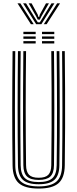

<svg xmlns="http://www.w3.org/2000/svg" viewBox="-20 -1100 454 1127"><path d="M207.2 6.8Q126 6.8 90.4 -24.8Q54.8 -56.5 53.8 -129.2Q52.8 -211.4 52.2 -294.6Q51.7 -377.9 51.8 -461.9Q51.9 -545.9 52.4 -630.5Q52.9 -715.1 53.8 -800H69.6Q68.8 -719.9 68.2 -637Q67.6 -554.2 67.6 -469.6Q67.6 -385.1 68.1 -299.9Q68.6 -214.6 69.6 -129.5Q70.4 -62.6 102.9 -34.2Q135.3 -5.8 207.2 -5.8Q278.7 -5.8 311.2 -34.1Q343.6 -62.4 344.4 -129.5Q345.6 -212.3 346 -295.7Q346.4 -379.2 346.4 -463.1Q346.4 -547 345.8 -631.4Q345.2 -715.8 344.4 -800H360.2Q361.5 -687.6 362 -576.2Q362.5 -464.9 362.1 -353.4Q361.7 -241.9 360.2 -129.2Q359.2 -56.5 323.6 -24.8Q288.1 6.8 207.2 6.8ZM207.2 -18.5Q142.8 -18.5 114.5 -44.4Q86.3 -70.2 85.4 -129.7Q84.4 -213.3 83.9 -296.8Q83.4 -380.3 83.4 -464Q83.4 -547.7 84 -631.6Q84.7 -715.6 85.4 -800H101.3Q100.5 -719.2 99.9 -636Q99.2 -552.9 99.2 -468.5Q99.2 -384.1 99.8 -299.3Q100.3 -214.5 101.3 -129.8Q102.1 -76.6 126.8 -53.9Q151.4 -31.3 207.2 -31.3Q262.6 -31.3 287.3 -53.9Q311.9 -76.6 312.7 -129.8Q313.9 -212.6 314.3 -296Q314.7 -379.5 314.7 -463.4Q314.7 -547.3 314.1 -631.4Q313.5 -715.6 312.7 -800H328.5Q329.4 -715.6 330 -632Q330.6 -548.5 330.6 -465Q330.6 -381.6 330.2 -297.9Q329.8 -214.2 328.5 -129.7Q327.8 -70.2 299.5 -44.4Q271.3 -18.5 207.2 -18.5ZM207.2 -43.9Q159.9 -43.9 138.8 -63.9Q117.7 -83.8 117.1 -130.1Q115.6 -241.7 115.2 -353Q114.8 -464.2 115.4 -575.9Q116 -687.5 117.1 -800H133Q132.2 -719.7 131.5 -636.6Q130.9 -553.5 130.9 -469Q130.9 -384.6 131.4 -299.5Q132 -214.5 133 -130.3Q133.5 -91.6 150.3 -74.1Q167.1 -56.6 207.2 -56.6Q247 -56.6 263.7 -74.1Q280.5 -91.6 281 -130.3Q282.5 -241.6 282.9 -352.8Q283.3 -464 282.8 -575.8Q282.3 -687.6 281 -800H296.9Q297.7 -715.5 298.3 -631.9Q298.9 -548.2 298.9 -464.8Q298.9 -381.4 298.5 -298Q298.1 -214.5 296.9 -130.1Q296.3 -83.4 275.1 -63.6Q253.9 -43.9 207.2 -43.9ZM226.5 -899.8V-913.5H298.6V-899.8ZM117.3 -845V-858.7H189.4V-845ZM117.3 -872.4V-886.1H189.4V-872.4ZM117.3 -899.8V-913.5H189.4V-899.8ZM226.5 -845V-858.7H298.6V-845ZM226.5 -872.4V-886.1H298.6V-872.4ZM82.8 -1080.3H99.6L177.9 -957.9H161.5ZM115.7 -1080.3H132.9L186.1 -993.1L201.7 -968.9H213.6L228.9 -993.1L282.1 -1080.3H299.3L222.8 -957.9H192.3ZM148.3 -1080.3H165.5L201.6 -1013.8L205 -1001.1H210.3L213.5 -1013.8L249.9 -1080.3H267.1L223.7 -1005.1L213.7 -985H201.6L191.6 -1005.1ZM315.4 -1080.3H332.3L253.6 -957.9H237.1Z"/></svg>

Font: Big Shoulders Inline Text Thin
Style: Regular
Weight: 100
Designer: Patric King
Foundry: XO Type Co
Version: Version 2.002